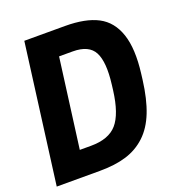

<svg xmlns="http://www.w3.org/2000/svg" viewBox="-139 -895 941 1011"><g transform="rotate(-20 331.5 -390.0)"><path d="M627.9 -405.8 624 -374Q610.8 -269.5 582.5 -198Q554.2 -126.5 507.1 -82.5Q460 -38.6 397.2 -19.3Q334.5 0 248 0H6.8L108.9 -779.8H336.9Q451.7 -779.8 520.3 -743.9Q588.9 -708 616.9 -624.8Q645 -541.5 627.9 -405.8ZM187 -140.1H250Q349.6 -140.1 396.2 -193.8Q442.9 -247.6 459 -374L462.9 -405.8Q478 -527.3 449 -583.7Q419.9 -640.1 329.1 -640.1H252.9Z"/></g></svg>

Font: Cooper Hewitt
Style: Bold Italic
Weight: 712
Designer: Village Type and Design LLC
Foundry: Cooper Hewitt Smithsonian Design Museum
Version: 1.000